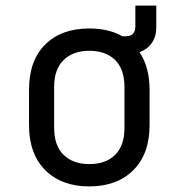

<svg xmlns="http://www.w3.org/2000/svg" viewBox="-20 -660 640 688"><path d="M300 8Q201 8 142.5 -50Q84 -108 84 -212V-338Q84 -443 142 -500.5Q200 -558 300 -558Q369 -558 419 -530H430Q465 -530 465 -565V-640H540V-560Q540 -529 524 -506Q508 -483 480 -473Q516 -419 516 -338V-212Q516 -108 457.5 -50Q399 8 300 8ZM300 -72Q359 -72 392.5 -105Q426 -138 426 -202V-348Q426 -412 392.5 -445Q359 -478 300 -478Q242 -478 208 -445Q174 -412 174 -348V-202Q174 -138 208 -105Q242 -72 300 -72Z"/></svg>

Font: JetBrainsMonoNL NF
Style: Regular
Weight: 400
Designer: Philipp Nurullin, Konstantin Bulenkov
Foundry: JetBrains
Version: Version 2.304; ttfautohint (v1.8.4.7-5d5b);Nerd Fonts 3.2.1